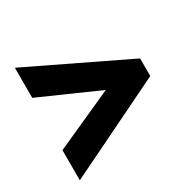

<svg xmlns="http://www.w3.org/2000/svg" viewBox="-116 -718 718 718"><g transform="rotate(-30 242.5 -359.0)"><path d="M33 -246V-116L456 -322V-398L33 -602V-472L286 -360Z"/></g></svg>

Font: Noto Sans Thai Looped ExtraCondensed ExtraBold
Style: Regular
Weight: 800
Width: 2
Designer: Sasikarn Vongin, Ben Mitchell
Foundry: The Fontpad Ltd
Version: Version 1.001